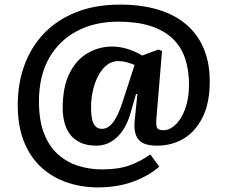

<svg xmlns="http://www.w3.org/2000/svg" viewBox="-20 -613 982 833"><path d="M404 200Q336 200 273.5 179.5Q211 159 162 115.5Q113 72 85 4Q57 -64 57 -158Q57 -250 85.5 -329Q114 -408 170 -467Q226 -526 309 -559.5Q392 -593 501 -593Q591 -593 663 -572Q735 -551 785.5 -509Q836 -467 863 -404.5Q890 -342 890 -260Q890 -166 859 -104Q828 -42 776.5 -11.5Q725 19 661 19Q622 19 600 7.5Q578 -4 569.5 -27.5Q561 -51 564 -86L576 -205H570L550 -135Q539 -93 522.5 -63.5Q506 -34 486 -16Q466 2 444 10.5Q422 19 398 19Q356 19 327.5 5Q299 -9 282.5 -32Q266 -55 259 -84Q252 -113 252 -143Q252 -237 282 -296Q312 -355 361 -383Q410 -411 466 -411Q500 -411 533.5 -400.5Q567 -390 597 -372L667 -398L683 -392L659 -105Q656 -76 660 -62Q664 -48 689 -48Q716 -48 741.5 -72Q767 -96 783.5 -141Q800 -186 800 -246Q800 -310 782.5 -361Q765 -412 727.5 -447Q690 -482 632 -500.5Q574 -519 493 -519Q391 -519 313.5 -478Q236 -437 192.5 -360Q149 -283 149 -173Q149 -90 171.5 -33Q194 24 233 58Q272 92 321 107Q370 122 423 122Q495 122 543.5 104Q592 86 632 57L671 110Q627 149 559 174.5Q491 200 404 200ZM422 -54Q441 -54 457 -67.5Q473 -81 488 -111Q503 -141 518 -190L564 -331Q548 -338 530 -343Q512 -348 493 -348Q466 -348 444.5 -331.5Q423 -315 407.5 -286.5Q392 -258 383.5 -222Q375 -186 375 -146Q375 -119 379 -98.5Q383 -78 393.5 -66Q404 -54 422 -54Z"/></svg>

Font: Literata 18pt
Style: Bold
Weight: 700
Designer: Latin by Veronika Burian and Jose Scaglione. Greek by Irene Vlachou. Cyrillic by Vera Evstafieva.
Foundry: TypeTogether
Version: Version 3.103;gftools[0.9.29]